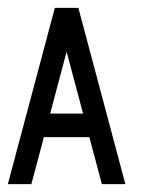

<svg xmlns="http://www.w3.org/2000/svg" viewBox="-20 -470 400 490"><path d="M150 -338 108 -180H192ZM120 -450H180L300 0H240L208 -120H92L60 0H0Z"/></svg>

Font: SOV_Station
Style: Bold
Weight: 700
Version: Version 1.00